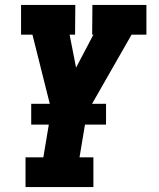

<svg xmlns="http://www.w3.org/2000/svg" viewBox="-20 -540 640 775"><path d="M83 215V95H155L187 -97L111 -400H65V-520H284L283 -400H261L287 -267L357 -400H352L353 -520H571V-400H511L331 -85L301 95H357V215ZM106 -37V-121H408V-37Z"/></svg>

Font: Iosevka Etoile Heavy
Style: Italic
Weight: 900
Italic angle: -9°
Designer: Belleve Invis
Foundry: Belleve Invis
Version: Version 22.1.2; ttfautohint (v1.8.4)